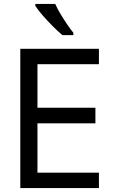

<svg xmlns="http://www.w3.org/2000/svg" viewBox="-20 -964 603 984"><path d="M84 0V-714H487V-635H172V-412H469V-332H172V-79H487V0ZM300 -784Q278 -802 250 -830Q222 -858 197.5 -886.5Q173 -915 161 -934V-944H263Q273 -921 289.5 -893.5Q306 -866 323.5 -840Q341 -814 356 -796V-784Z"/></svg>

Font: Noto Sans Mono SemiCondensed
Style: Regular
Weight: 400
Width: 4
Designer: Monotype Design Team
Foundry: Monotype Imaging Inc.
Version: Version 2.014